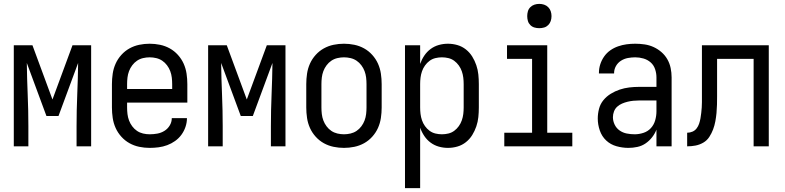

<svg xmlns="http://www.w3.org/2000/svg" viewBox="-20 -753 4040 988"><path d="M51 0V-520H147L250 -241L353 -520H449V0H374V-104Q374 -185 377.5 -266.5Q381 -348 382 -429L281 -156H219L118 -429Q119 -348 122.5 -266.5Q126 -185 126 -104V0Z M750 8Q723 8 696.5 2.5Q670 -3 646.5 -16Q623 -29 604.5 -49.5Q586 -70 575 -94.5Q564 -119 560 -146Q556 -173 556 -200V-320Q556 -347 560 -374Q564 -401 575 -425.5Q586 -450 604.5 -470.5Q623 -491 646.5 -504Q670 -517 696.5 -522.5Q723 -528 750 -528Q777 -528 803.5 -522.5Q830 -517 853.5 -504Q877 -491 895.5 -470.5Q914 -450 925 -425.5Q936 -401 940 -374Q944 -347 944 -320V-225H634V-200Q634 -183 636 -166Q638 -149 644 -133Q650 -117 660.5 -103Q671 -89 685 -79.5Q699 -70 716 -66Q733 -62 750 -62Q770 -62 789.5 -65.5Q809 -69 826 -79.5Q843 -90 853.5 -107.5Q864 -125 864 -145H942Q942 -122 934.5 -100Q927 -78 913.5 -59.5Q900 -41 881 -27.5Q862 -14 840.5 -6Q819 2 796 5Q773 8 750 8ZM866 -295V-320Q866 -337 864 -354Q862 -371 856 -387Q850 -403 839.5 -417Q829 -431 815 -440.5Q801 -450 784 -454Q767 -458 750 -458Q733 -458 716 -454Q699 -450 685 -440.5Q671 -431 660.5 -417Q650 -403 644 -387Q638 -371 636 -354Q634 -337 634 -320V-295Z M1051 0V-520H1147L1250 -241L1353 -520H1449V0H1374V-104Q1374 -185 1377.5 -266.5Q1381 -348 1382 -429L1281 -156H1219L1118 -429Q1119 -348 1122.5 -266.5Q1126 -185 1126 -104V0Z M1750 8Q1723 8 1696.5 2.5Q1670 -3 1646.5 -16Q1623 -29 1604.5 -49.5Q1586 -70 1575 -94.5Q1564 -119 1560 -146Q1556 -173 1556 -200V-320Q1556 -347 1560 -374Q1564 -401 1575 -425.5Q1586 -450 1604.5 -470.5Q1623 -491 1646.5 -504Q1670 -517 1696.5 -522.5Q1723 -528 1750 -528Q1777 -528 1803.5 -522.5Q1830 -517 1853.5 -504Q1877 -491 1895.5 -470.5Q1914 -450 1925 -425.5Q1936 -401 1940 -374Q1944 -347 1944 -320V-200Q1944 -173 1940 -146Q1936 -119 1925 -94.5Q1914 -70 1895.5 -49.5Q1877 -29 1853.5 -16Q1830 -3 1803.5 2.5Q1777 8 1750 8ZM1750 -62Q1767 -62 1784 -66Q1801 -70 1815 -79.5Q1829 -89 1839.5 -103Q1850 -117 1856 -133Q1862 -149 1864 -166Q1866 -183 1866 -200V-320Q1866 -337 1864 -354Q1862 -371 1856 -387Q1850 -403 1839.5 -417Q1829 -431 1815 -440.5Q1801 -450 1784 -454Q1767 -458 1750 -458Q1733 -458 1716 -454Q1699 -450 1685 -440.5Q1671 -431 1660.5 -417Q1650 -403 1644 -387Q1638 -371 1636 -354Q1634 -337 1634 -320V-200Q1634 -183 1636 -166Q1638 -149 1644 -133Q1650 -117 1660.5 -103Q1671 -89 1685 -79.5Q1699 -70 1716 -66Q1733 -62 1750 -62Z M2064 215V-520H2142V-424Q2150 -447 2163.5 -467Q2177 -487 2196 -501Q2215 -515 2238 -521.5Q2261 -528 2285 -528Q2310 -528 2334 -521Q2358 -514 2377.5 -498.5Q2397 -483 2410 -462Q2423 -441 2431 -417.5Q2439 -394 2441.5 -369.5Q2444 -345 2444 -320V-200Q2444 -175 2441.5 -150.5Q2439 -126 2431 -102.5Q2423 -79 2410 -58Q2397 -37 2377.5 -21.5Q2358 -6 2334 1Q2310 8 2285 8Q2261 8 2238 1.5Q2215 -5 2196 -19Q2177 -33 2163.5 -53Q2150 -73 2142 -96V215ZM2254 -62Q2271 -62 2287.5 -66Q2304 -70 2317.5 -80Q2331 -90 2341 -104Q2351 -118 2356.5 -134Q2362 -150 2364 -166.5Q2366 -183 2366 -200V-320Q2366 -337 2364 -353.5Q2362 -370 2356.5 -386Q2351 -402 2341 -416Q2331 -430 2317.5 -440Q2304 -450 2287.5 -454Q2271 -458 2254 -458Q2237 -458 2220.5 -454Q2204 -450 2190.5 -440Q2177 -430 2167 -416Q2157 -402 2151.5 -386Q2146 -370 2144 -353.5Q2142 -337 2142 -320V-200Q2142 -183 2144 -166.5Q2146 -150 2151.5 -134Q2157 -118 2167 -104Q2177 -90 2190.5 -80Q2204 -70 2220.5 -66Q2237 -62 2254 -62Z M2575 0V-70H2718V-450H2589V-520H2796V-70H2925V0ZM2755 -608Q2742 -608 2730 -611.5Q2718 -615 2709 -624Q2700 -633 2696.5 -645Q2693 -657 2693 -670Q2693 -683 2696.5 -695Q2700 -707 2709 -716Q2718 -725 2730 -729Q2742 -733 2755 -733Q2768 -733 2780 -729Q2792 -725 2801 -716Q2810 -707 2814 -695Q2818 -683 2818 -670Q2818 -657 2814 -645Q2810 -633 2801 -624Q2792 -615 2780 -611.5Q2768 -608 2755 -608Z M3214 8Q3183 8 3152.5 -0.5Q3122 -9 3099.5 -30Q3077 -51 3066.5 -81.5Q3056 -112 3056 -143Q3056 -168 3062.5 -193Q3069 -218 3085 -237.5Q3101 -257 3123 -270.5Q3145 -284 3169 -292Q3193 -300 3218 -303Q3243 -306 3269 -306H3358V-355Q3358 -376 3351 -397Q3344 -418 3328 -432Q3312 -446 3291 -452Q3270 -458 3249 -458Q3230 -458 3211 -454.5Q3192 -451 3175.5 -440.5Q3159 -430 3149.5 -413Q3140 -396 3140 -377V-375H3062V-378Q3062 -401 3069 -422.5Q3076 -444 3089 -462.5Q3102 -481 3120.5 -494Q3139 -507 3160.5 -514.5Q3182 -522 3204 -525Q3226 -528 3249 -528Q3273 -528 3297 -524.5Q3321 -521 3343 -511Q3365 -501 3383.5 -485Q3402 -469 3414 -448Q3426 -427 3431 -403Q3436 -379 3436 -355V0H3358V-86Q3350 -65 3335.5 -46.5Q3321 -28 3302 -15Q3283 -2 3260 3Q3237 8 3214 8ZM3246 -62Q3269 -62 3291.5 -69.5Q3314 -77 3329.5 -94Q3345 -111 3351.5 -134Q3358 -157 3358 -180V-236H3269Q3254 -236 3239 -234.5Q3224 -233 3209.5 -229.5Q3195 -226 3181 -220Q3167 -214 3156 -204Q3145 -194 3139.5 -179.5Q3134 -165 3134 -150Q3134 -130 3143 -111.5Q3152 -93 3168.5 -81.5Q3185 -70 3205 -66Q3225 -62 3246 -62Z M3858 0V-450H3670V-257Q3670 -236 3669.5 -214.5Q3669 -193 3667 -171.5Q3665 -150 3661 -128.5Q3657 -107 3649.5 -87Q3642 -67 3630 -48.5Q3618 -30 3599 -19Q3580 -8 3559 -4Q3538 0 3516 0V-70Q3530 -70 3543 -75.5Q3556 -81 3564.5 -92Q3573 -103 3577.5 -116.5Q3582 -130 3584.5 -144Q3587 -158 3588.5 -172Q3590 -186 3591 -199.5Q3592 -213 3592 -227Q3592 -241 3592 -255V-520H3936V0Z"/></svg>

Font: HulyMono
Style: Regular
Weight: 400
Monospace: yes
Designer: Belleve Invis
Foundry: Belleve Invis
Version: Version 33.2.5; ttfautohint (v1.8.4)